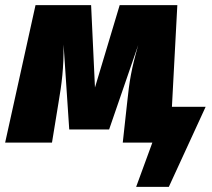

<svg xmlns="http://www.w3.org/2000/svg" viewBox="-47 -554 824 746"><path d="M621 -139 642 -534H418L322 -214L307 -534H91L-27 0H155L180 -153C193 -229 201 -290 200 -381L222 -51H377L490 -379C463 -284 456 -241 447 -155L430 0H545L482 172H609L752 -139Z"/></svg>

Font: Fira Sans Heavy
Style: Italic
Weight: 900
Italic angle: -8°
Designer: bBox Type GmbH & Carrois Corporate GbR & Edenspiekermann AG
Foundry: bBox Type GmbH & Carrois Corporate GbR & Edenspiekermann AG
Version: Version 4.301;PS 004.301;hotconv 1.0.88;makeotf.lib2.5.64775